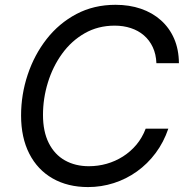

<svg xmlns="http://www.w3.org/2000/svg" viewBox="-20 -757 769 787"><path d="M340.8 9.8Q257.8 9.8 195.8 -25.6Q133.8 -61 100.1 -127Q66.4 -192.9 66.4 -283.7Q66.4 -369.6 93.5 -450.9Q120.6 -532.2 171.1 -596.9Q221.7 -661.6 293.2 -699.5Q364.7 -737.3 453.6 -737.3Q510.3 -737.3 557.4 -721.2Q604.5 -705.1 639.4 -674.1Q674.3 -643.1 693.6 -598.9Q712.9 -554.7 713.4 -498H621.1Q619.6 -535.2 606.2 -563.7Q592.8 -592.3 569.8 -612.1Q546.9 -631.8 516.4 -641.8Q485.8 -651.9 450.2 -651.9Q381.8 -651.9 327.1 -620.6Q272.5 -589.4 234.4 -536.6Q196.3 -483.9 176.3 -418.7Q156.2 -353.5 156.2 -286.1Q156.2 -217.8 179.9 -170.7Q203.6 -123.5 246.1 -99.6Q288.6 -75.7 344.2 -75.7Q381.8 -75.7 417.2 -85.7Q452.6 -95.7 483.9 -115.5Q515.1 -135.3 539.1 -163.8Q563 -192.4 577.1 -229.5H669.9Q650.9 -173.8 617.9 -129.6Q585 -85.4 541.3 -54.2Q497.6 -22.9 446.5 -6.6Q395.5 9.8 340.8 9.8Z"/></svg>

Font: Inter 16pt
Style: Italic
Weight: 400
Italic angle: -9.3988°
Version: Version 4.001;git-66647c0bb